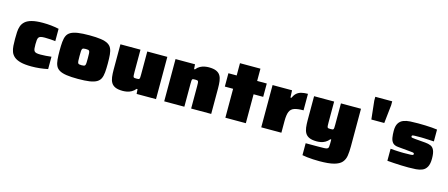

<svg xmlns="http://www.w3.org/2000/svg" viewBox="-53 -1360 5227 2238"><g transform="rotate(15 2560.5 -241.0)"><path d="M300 8Q220 8 169.5 -5Q119 -18 90.5 -42Q62 -66 50 -98.5Q38 -131 35.5 -170Q33 -209 33 -253Q33 -296 35 -335.5Q37 -375 48.5 -408Q60 -441 88 -466Q116 -491 167 -504.5Q218 -518 300 -518Q351 -518 398.5 -513Q446 -508 493 -498V-349Q473 -352 436.5 -354.5Q400 -357 366 -357Q335 -357 317.5 -352.5Q300 -348 292 -337Q284 -326 281.5 -306Q279 -286 279 -255Q279 -224 281 -204Q283 -184 291 -173Q299 -162 316.5 -157.5Q334 -153 366 -153Q394 -153 431.5 -155.5Q469 -158 497 -162V-13Q451 -3 400 2.5Q349 8 300 8Z M861 8Q777 8 723 0Q669 -8 637.5 -26Q606 -44 592 -74Q578 -104 574 -149Q570 -194 570 -255Q570 -316 574 -361Q578 -406 592 -436Q606 -466 637.5 -484Q669 -502 723 -510Q777 -518 861 -518Q945 -518 999 -510Q1053 -502 1084.5 -484Q1116 -466 1130 -436Q1144 -406 1148 -361.5Q1152 -317 1152 -255Q1152 -194 1148 -149Q1144 -104 1130 -74Q1116 -44 1084.5 -26Q1053 -8 999 0Q945 8 861 8ZM861 -157Q879 -157 889.5 -159.5Q900 -162 904.5 -171Q909 -180 910 -200Q911 -220 911 -255Q911 -290 910 -310Q909 -330 904.5 -339Q900 -348 889.5 -350.5Q879 -353 861 -353Q843 -353 832.5 -350.5Q822 -348 817.5 -339Q813 -330 812 -310Q811 -290 811 -255Q811 -220 812 -200Q813 -180 817.5 -171Q822 -162 832.5 -159.5Q843 -157 861 -157Z M1402 8Q1345 8 1312 -6.5Q1279 -21 1262.5 -48.5Q1246 -76 1241 -115Q1236 -154 1236 -202V-510H1478V-243Q1478 -217 1479 -202.5Q1480 -188 1483.5 -181.5Q1487 -175 1495 -173.5Q1503 -172 1517 -172Q1532 -172 1541 -173Q1550 -174 1554 -179.5Q1558 -185 1559 -198Q1560 -211 1560 -234V-510H1802V0H1568L1564 -57H1553Q1532 -31 1505.5 -16.5Q1479 -2 1452 3Q1425 8 1402 8Z M1901 0V-510H2136L2140 -453H2151Q2172 -480 2198.5 -494Q2225 -508 2252 -513Q2279 -518 2301 -518Q2358 -518 2391.5 -503.5Q2425 -489 2441.5 -461.5Q2458 -434 2463 -395Q2468 -356 2468 -308V0H2226V-267Q2226 -293 2225 -307.5Q2224 -322 2220 -328.5Q2216 -335 2208 -336.5Q2200 -338 2186 -338Q2171 -338 2162 -337Q2153 -336 2149.5 -330.5Q2146 -325 2145 -312Q2144 -299 2144 -276V0Z M2639 0V-349H2539V-510H2639V-658H2886V-510H3002V-349H2886V0Z M3072 0V-510H3307L3311 -423H3322Q3339 -460 3362 -480.5Q3385 -501 3418 -509.5Q3451 -518 3497 -518V-319Q3427 -319 3387 -305.5Q3347 -292 3331 -254Q3315 -216 3315 -142V0Z M3827 206Q3790 206 3751 204Q3712 202 3677.5 198Q3643 194 3620 189V45Q3645 45 3669 45Q3693 45 3717.5 45Q3742 45 3766 45Q3815 45 3842 44Q3869 43 3880.5 37Q3892 31 3894.5 16.5Q3897 2 3897 -24V-74H3886Q3865 -48 3839.5 -33.5Q3814 -19 3788 -14Q3762 -9 3739 -9Q3682 -9 3649 -23.5Q3616 -38 3599.5 -65.5Q3583 -93 3578 -132Q3573 -171 3573 -219V-510H3815V-260Q3815 -234 3816 -219.5Q3817 -205 3820.5 -199Q3824 -193 3832 -191.5Q3840 -190 3854 -190Q3869 -190 3878 -191Q3887 -192 3891 -197.5Q3895 -203 3896 -215.5Q3897 -228 3897 -251V-510H4139V-54Q4139 9 4131.5 57.5Q4124 106 4095 139Q4066 172 4002.5 189Q3939 206 3827 206Z M4288 -420 4264 -641V-688H4468V-641L4444 -420Z M4850 8Q4809 8 4762.5 6.5Q4716 5 4672 2Q4628 -1 4593 -4V-149Q4616 -147 4638.5 -145.5Q4661 -144 4682.5 -143Q4704 -142 4722 -141.5Q4740 -141 4753 -141Q4809 -141 4833.5 -142.5Q4858 -144 4864 -147.5Q4870 -151 4870 -158Q4870 -166 4866.5 -169.5Q4863 -173 4851 -175Q4839 -177 4813 -179L4672 -192Q4627 -196 4606.5 -219Q4586 -242 4580 -279Q4574 -316 4574 -361Q4574 -420 4594.5 -452.5Q4615 -485 4650.5 -499Q4686 -513 4731.5 -515.5Q4777 -518 4827 -518Q4869 -518 4913 -516.5Q4957 -515 4995.5 -512Q5034 -509 5058 -505V-362Q5025 -364 4993.5 -365.5Q4962 -367 4938 -368Q4914 -369 4903 -369Q4849 -369 4825.5 -368Q4802 -367 4796.5 -363.5Q4791 -360 4791 -353Q4791 -347 4793 -343.5Q4795 -340 4806 -337.5Q4817 -335 4843 -333L4965 -323Q5003 -320 5031 -308Q5059 -296 5074 -262.5Q5089 -229 5089 -162Q5089 -98 5069.5 -62.5Q5050 -27 5016.5 -12.5Q4983 2 4940 5Q4897 8 4850 8Z"/></g></svg>

Font: Saira Expanded Black
Style: Regular
Weight: 900
Width: 7
Designer: Hector Gatti with collaboration of the Omnibus-Type team
Foundry: Omnibus-Type
Version: Version 1.101